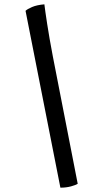

<svg xmlns="http://www.w3.org/2000/svg" viewBox="-20 -773 449 887"><path d="M259 94 98 -723Q106 -731 128 -740.5Q150 -750 185 -753Q188 -727 198 -662Q208 -597 224 -513L339 76Q330 82 308 88Q286 94 259 94Z"/></svg>

Font: Texturina 72pt 72pt ExtraBold
Style: Italic
Weight: 800
Italic angle: -11°
Designer: Guillermo Torres Carreño
Foundry: Omnibus-Type
Version: Version 1.002; ttfautohint (v1.8.3)